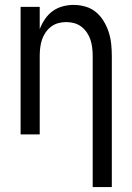

<svg xmlns="http://www.w3.org/2000/svg" viewBox="-20 -548 540 783"><path d="M358 215V-320Q358 -337 356 -353.5Q354 -370 349 -385.5Q344 -401 334.5 -415Q325 -429 312 -439Q299 -449 283 -453.5Q267 -458 250 -458Q233 -458 217 -453.5Q201 -449 188 -439Q175 -429 165.5 -415Q156 -401 151 -385.5Q146 -370 144 -353.5Q142 -337 142 -320V0H64V-520H142V-429Q150 -450 163 -469.5Q176 -489 194.5 -502.5Q213 -516 235.5 -522Q258 -528 280 -528Q305 -528 329 -521Q353 -514 371.5 -498.5Q390 -483 403 -461.5Q416 -440 423.5 -416.5Q431 -393 433.5 -368.5Q436 -344 436 -320V215Z"/></svg>

Font: Iosevka MaddieWtf
Style: Regular
Weight: 400
Monospace: yes
Designer: Belleve Invis
Foundry: Belleve Invis
Version: Version 31.3.0; ttfautohint (v1.8.3)